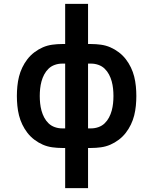

<svg xmlns="http://www.w3.org/2000/svg" viewBox="-20 -755 790 990"><path d="M316 215V8H300Q275 8 249.5 4.5Q224 1 201 -9Q178 -19 157.5 -34.5Q137 -50 121.5 -70Q106 -90 95 -113Q84 -136 78 -160Q72 -184 69.5 -209.5Q67 -235 67 -260Q67 -285 69.5 -310.5Q72 -336 78 -360Q84 -384 95 -407Q106 -430 121.5 -450Q137 -470 157.5 -485.5Q178 -501 201 -511Q224 -521 249.5 -524.5Q275 -528 300 -528H316V-735H434V-528H450Q475 -528 500.5 -524.5Q526 -521 549 -511Q572 -501 592.5 -485.5Q613 -470 628.5 -450Q644 -430 655 -407Q666 -384 672 -360Q678 -336 680.5 -310.5Q683 -285 683 -260Q683 -235 680.5 -209.5Q678 -184 672 -160Q666 -136 655 -113Q644 -90 628.5 -70Q613 -50 592.5 -34.5Q572 -19 549 -9Q526 1 500.5 4.5Q475 8 450 8H434V215ZM300 -93H316V-427H300Q281 -427 262.5 -420.5Q244 -414 230.5 -401Q217 -388 208 -371Q199 -354 194 -335.5Q189 -317 187 -298Q185 -279 185 -260Q185 -241 187 -222Q189 -203 194 -184.5Q199 -166 208 -149Q217 -132 230.5 -119Q244 -106 262.5 -99.5Q281 -93 300 -93ZM434 -93H450Q469 -93 487.5 -99.5Q506 -106 519.5 -119Q533 -132 542 -149Q551 -166 556 -184.5Q561 -203 563 -222Q565 -241 565 -260Q565 -279 563 -298Q561 -317 556 -335.5Q551 -354 542 -371Q533 -388 519.5 -401Q506 -414 487.5 -420.5Q469 -427 450 -427H434Z"/></svg>

Font: Iosevka Aile
Style: Bold
Weight: 700
Designer: Belleve Invis
Foundry: Belleve Invis
Version: Version 28.0.1; ttfautohint (v1.8.4)